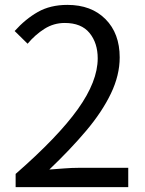

<svg xmlns="http://www.w3.org/2000/svg" viewBox="-20 -766 595 786"><path d="M44 0V-54Q217 -205 298.5 -319Q380 -433 380 -527Q380 -590 346.5 -631Q313 -672 245 -672Q200 -672 162 -648Q124 -624 93 -587L40 -639Q84 -688 135 -717Q186 -746 256 -746Q354 -746 412 -687.5Q470 -629 470 -531Q470 -458 434 -383Q398 -308 333 -231Q268 -154 182 -72Q211 -74 242.5 -76.5Q274 -79 302 -79H505V0Z"/></svg>

Font: Source Han Sans
Style: Regular
Weight: 400
Designer: Ryoko NISHIZUKA Ë•øÂ°öÊ∂ºÂ≠ê (kana, bopomofo & ideographs); Paul D. Hunt (Latin, Greek & Cyrillic); Sandoll Communicatio
Foundry: Adobe
Version: Version 2.004;hotconv 1.0.118;makeotfexe 2.5.65603